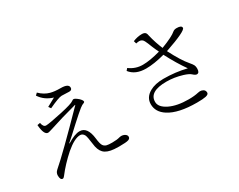

<svg xmlns="http://www.w3.org/2000/svg" viewBox="-97 -1274 2194 1760"><g transform="rotate(-30 1000.0 -394.0)"><path d="M382.8 -634.8Q404.3 -647.5 471.2 -683.1Q382.8 -710 336.9 -780.8L357.9 -800.8Q405.8 -753.4 462.9 -738.3Q503.9 -727.1 566.9 -727.1Q649.9 -727.1 649.9 -686Q649.9 -659.2 619.1 -659.2Q607.9 -659.2 594.7 -660.2Q564.9 -662.1 540 -662.1Q509.3 -662.1 399.9 -610.8ZM244.1 -545.4Q252.4 -497.1 282.2 -497.1Q314.9 -497.1 456.1 -527.8Q577.1 -554.2 600.1 -572.3Q611.3 -581.1 617.7 -581.1Q633.8 -581.1 667 -552.2Q691.9 -528.3 691.9 -513.2Q691.9 -504.4 662.1 -494.1Q634.3 -481.4 439.9 -300.3L382.8 -250L385.3 -247.1Q467.3 -298.3 519 -298.3Q600.6 -298.3 616.2 -166Q622.6 -107.9 635.3 -87.9Q647.5 -68.8 669.9 -63Q688 -58.1 728 -58.1Q779.8 -58.1 808.1 -66.9Q818.4 -69.8 826.2 -69.8Q851.1 -69.8 868.7 -57.6Q885.3 -46.4 885.3 -29.8Q885.3 -10.3 863.3 -2.9Q841.8 4.9 764.2 4.9Q739.3 4.9 714.4 2.9Q638.7 -2.9 606 -37.1Q573.7 -69.8 566.4 -141.1Q557.1 -217.3 547.4 -237.3Q532.2 -265.1 505.4 -265.1Q445.8 -265.1 352.1 -185.1Q258.8 -102.5 189.9 -12.2Q179.2 2 169.9 2Q144 2 144 -45.9Q144 -75.2 168 -96.2Q281.7 -193.4 606 -525.4L605 -528.3Q446.3 -486.8 305.2 -440.4Q273.4 -430.2 265.1 -430.2Q222.2 -430.2 213.9 -540Z M1253.9 -184.1Q1253.9 -128.4 1332.5 -89.4Q1410.6 -50.8 1533.7 -50.8Q1594.2 -50.8 1636.7 -61Q1650.4 -64 1657.7 -64Q1677.2 -64 1691.9 -55.2Q1710.9 -43.9 1710.9 -20Q1710.9 -0.5 1677.7 6.8Q1648.9 13.2 1585 13.2Q1388.7 13.2 1289.6 -50.8Q1209 -102.5 1209 -185.1Q1209 -257.3 1279.3 -297.4Q1337.4 -330.1 1425.8 -330.1Q1553.2 -330.1 1668 -301.3Q1600.1 -397 1536.1 -521Q1421.9 -490.2 1336.9 -490.2Q1224.6 -490.2 1169.9 -561L1188 -582Q1251 -535.2 1328.1 -535.2Q1403.3 -535.2 1515.1 -566.4Q1496.6 -603.5 1481 -642.1Q1466.8 -680.7 1452.1 -710Q1437.5 -740.2 1405.8 -740.2Q1394 -740.2 1372.1 -735.4L1363.8 -764.2Q1411.6 -784.2 1459 -784.2Q1486.3 -784.2 1498 -770Q1505.4 -760.3 1508.8 -738.3Q1528.3 -655.8 1561 -579.1Q1684.6 -626 1724.1 -661.1Q1738.3 -672.4 1762.7 -672.4Q1814.9 -672.4 1814.9 -645.5Q1814.9 -613.3 1581.1 -533.2Q1649.4 -398.9 1705.6 -334Q1728 -308.1 1734.9 -293.5Q1741.7 -278.8 1741.7 -258.8Q1741.7 -211.9 1712.9 -211.9Q1697.3 -211.9 1672.9 -234.9Q1654.3 -252 1603 -268.1Q1518.1 -293.9 1436 -293.9Q1253.9 -293.9 1253.9 -184.1Z"/></g></svg>

Font: I.MingCP
Style: Regular
Weight: 400
Designer: I.Font Project
Version: Version 8.000; Sep 06, 2022